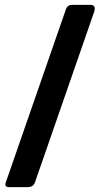

<svg xmlns="http://www.w3.org/2000/svg" viewBox="-20 -762 413 790"><path d="M18 8Q-2 8 3 -9L252 -726Q259 -742 276 -742H352Q377 -742 367 -712L125 -15Q121 -2 113 3Q105 8 93 8H18Z"/></svg>

Font: Libre Franklin Thin ExtraBold
Style: Regular
Weight: 800
Version: Version 3.000